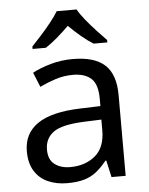

<svg xmlns="http://www.w3.org/2000/svg" viewBox="-54 -811 670 865"><g transform="rotate(-5 280.5 -378.0)"><path d="M288 -545Q386 -545 433 -502Q480 -459 480 -365V0H416L399 -76H395Q372 -47 347.5 -27.5Q323 -8 291.5 1Q260 10 215 10Q167 10 128.5 -7Q90 -24 68 -59.5Q46 -95 46 -149Q46 -229 109 -272.5Q172 -316 303 -320L394 -323V-355Q394 -422 365 -448Q336 -474 283 -474Q241 -474 203 -461.5Q165 -449 132 -433L105 -499Q140 -518 188 -531.5Q236 -545 288 -545ZM314 -259Q214 -255 175.5 -227Q137 -199 137 -148Q137 -103 164.5 -82Q192 -61 235 -61Q303 -61 348 -98.5Q393 -136 393 -214V-262ZM325 -766Q337 -744 359.5 -716.5Q382 -689 406.5 -662.5Q431 -636 450 -617V-606H388Q362 -622 334 -645.5Q306 -669 279 -696Q252 -669 225 -646Q198 -623 172 -606H112V-617Q131 -637 154.5 -663Q178 -689 200 -716.5Q222 -744 235 -766Z"/></g></svg>

Font: Noto Sans Oriya
Style: Regular
Weight: 400
Designer: Amélie Bonet and Sol Matas
Foundry: Google LLC
Version: Version 2.006